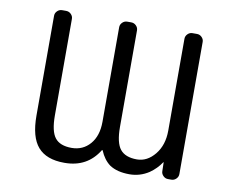

<svg xmlns="http://www.w3.org/2000/svg" viewBox="-80 -859 1160 953"><g transform="rotate(10 500.0 -383.0)"><path d="M477.5 -104.5Q476.6 -105.5 475.1 -105.5Q473.6 -105.5 473.6 -104.5Q416 -10.7 301.8 -10.7Q300.8 -10.7 299.8 -10.7Q210 -10.7 167 -60.1Q124 -109.4 124 -217.8V-720.7Q124 -734.4 134.3 -744.6Q144.5 -754.9 159.2 -754.9H178.7Q193.4 -754.9 203.6 -744.6Q213.9 -734.4 213.9 -720.7V-234.4Q213.9 -154.3 239.3 -122.1Q264.6 -89.8 323.2 -89.8Q379.9 -89.8 416 -131.3Q452.1 -172.9 452.1 -244.1V-720.7Q452.1 -734.4 462.4 -744.6Q472.7 -754.9 487.3 -754.9H506.8Q521.5 -754.9 531.7 -744.6Q542 -734.4 542 -720.7V-234.4Q542 -154.3 567.9 -122.1Q593.8 -89.8 652.3 -89.8Q704.1 -89.8 742.7 -137.2Q781.2 -184.6 781.2 -257.8V-720.7Q781.2 -734.4 791.5 -744.6Q801.8 -754.9 815.4 -754.9H838.9Q852.5 -754.9 862.8 -744.6Q873 -734.4 873 -720.7V-54.7Q873 -41 862.8 -30.8Q852.5 -20.5 838.9 -20.5H821.3Q807.6 -20.5 797.4 -30.8Q787.1 -41 787.1 -54.7L786.1 -97.7Q786.1 -98.6 785.2 -99.1Q784.2 -99.6 784.2 -98.6Q761.7 -64.5 726.6 -40Q681.6 -10.7 628.9 -10.7Q566.4 -10.7 528.3 -36.1Q496.1 -59.6 477.5 -104.5Z"/></g></svg>

Font: Rounded-L Mgen+ 2m regular
Style: Regular
Weight: 400
Designer: [Source Han Sans]
Ryoko NISHIZUKA  (kana & ideographs); Paul D. Hunt (Latin, Greek & Cyrillic); Wenlong ZHANG  (bopomofo
Version: Version 1.059.20150602